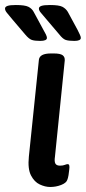

<svg xmlns="http://www.w3.org/2000/svg" viewBox="-67 -738 342 765"><path d="M133 7Q113 7 91.5 -3Q70 -13 56.5 -39Q43 -65 48 -114L88 -500Q91 -525 136 -525H147Q173 -525 182.5 -518Q192 -511 191 -497L152 -114Q149 -95 153.5 -86.5Q158 -78 172 -78Q184 -78 191 -81Q198 -84 203 -84Q212 -84 209 -63Q208 -52 206 -40Q204 -28 201 -21Q197 -9 176.5 -1Q156 7 133 7ZM229 -575Q206 -575 194.5 -579Q183 -583 169 -601L118 -661Q104 -678 96 -687Q88 -696 88 -704Q88 -711 98 -714.5Q108 -718 132 -718Q168 -718 181.5 -711Q195 -704 203 -691L242 -619Q247 -609 251 -600.5Q255 -592 255 -587Q255 -575 229 -575ZM93 -575Q71 -575 59.5 -579Q48 -583 33 -601L-18 -661Q-32 -678 -39.5 -687Q-47 -696 -47 -704Q-47 -711 -37 -714.5Q-27 -718 -4 -718Q32 -718 46 -711Q60 -704 67 -691L106 -619Q112 -609 116 -600.5Q120 -592 120 -587Q120 -575 93 -575Z"/></svg>

Font: Asap Condensed Condensed Medium
Style: Italic
Weight: 500
Width: 3
Italic angle: -6°
Designer: Pablo Cosgaya
Foundry: Omnibus-Type
Version: Version 3.001; ttfautohint (v1.8.4.7-5d5b)